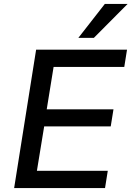

<svg xmlns="http://www.w3.org/2000/svg" viewBox="-20 -958 670 978"><path d="M52 0 164 -705H627L613 -617H253L218 -401H558L544 -314H205L168 -88H529L515 0ZM379 -765 514 -938H630L458 -765Z"/></svg>

Font: Nunito Sans 10pt SemiBold
Style: Italic
Weight: 600
Italic angle: -9°
Designer: Vernon Adams
Foundry: Vernon Adams
Version: Version 3.101;gftools[0.9.27]